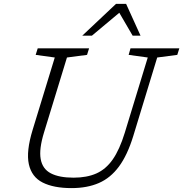

<svg xmlns="http://www.w3.org/2000/svg" viewBox="-20 -955 940 985"><path d="M206 -276Q179.5 -190 188.8 -139Q198 -88 240.8 -65.8Q283.5 -43.5 357.5 -43.5Q425.5 -43.5 474.5 -65.2Q523.5 -87 558.5 -137.2Q593.5 -187.5 620 -273.5L738 -660L640 -673.5L649.5 -707H900L889.5 -673.5L786.5 -660L663.5 -256.5Q633.5 -159 590.2 -100.5Q547 -42 487 -16Q427 10 347 10Q255.5 10 199 -18.5Q142.5 -47 128 -112.5Q113.5 -178 147.5 -289L261 -660L163 -673.5L173.5 -707H437L426.5 -673.5L323.5 -660ZM402 -772 575 -935H627L701 -772H660.5L592 -889.5L451.5 -772Z"/></svg>

Font: Newsreader 6pt Light
Style: Italic
Weight: 300
Italic angle: -17°
Designer: Hugues Gentile
Foundry: Production Type
Version: Version 1.003; ttfautohint (v1.8.3)